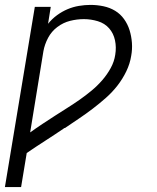

<svg xmlns="http://www.w3.org/2000/svg" viewBox="-21 -548 641 783"><path d="M-1 215 121 -520H186L175 -451Q191 -471 211.5 -486Q232 -501 254.5 -510.5Q277 -520 301 -524Q325 -528 348 -528Q375 -528 401 -522.5Q427 -517 448.5 -504Q470 -491 485 -470Q500 -449 507.5 -424.5Q515 -400 517 -373.5Q519 -347 514 -320Q509 -288 494 -257Q479 -226 458 -199Q437 -172 411 -149Q385 -126 357.5 -105Q330 -84 301 -64.5Q272 -45 244 -26H242Q204 0 165 25Q126 50 88 76L65 215ZM102 -8Q127 -26 152 -42.5Q177 -59 202.5 -75.5Q228 -92 253.5 -108Q279 -124 304 -141.5Q329 -159 352.5 -178.5Q376 -198 396 -221Q416 -244 430.5 -270.5Q445 -297 449 -325Q454 -355 448 -383.5Q442 -412 424 -432.5Q406 -453 378 -461.5Q350 -470 321 -470Q293 -470 265 -463Q237 -456 213 -438Q189 -420 175 -393.5Q161 -367 156 -339Z"/></svg>

Font: Iosevka SS04 Light Extended
Style: Italic
Weight: 300
Width: 7
Italic angle: -9°
Monospace: yes
Designer: Belleve Invis
Foundry: Belleve Invis
Version: Version 19.0.0; ttfautohint (v1.8.4)